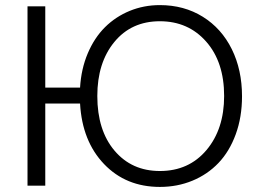

<svg xmlns="http://www.w3.org/2000/svg" viewBox="-20 -735 1020 760"><path d="M612.8 4.9Q478.5 4.9 391.8 -85.7Q305.2 -176.3 296.9 -325.2H159.2V0H88.9V-710H159.2V-388.2H296.9Q301.3 -462.4 327.4 -523.9Q353.5 -585.4 395.5 -627.2Q437.5 -668.9 493.4 -691.9Q549.3 -714.8 612.8 -714.8Q708.5 -714.8 782.7 -668.7Q856.9 -622.6 897.5 -540.5Q938 -458.5 938 -354Q938 -271.5 913.1 -203.4Q888.2 -135.3 844.7 -89.8Q801.3 -44.4 741.7 -19.8Q682.1 4.9 612.8 4.9ZM612.8 -58.1Q727.5 -58.1 797.4 -141.1Q867.2 -224.1 867.2 -355Q867.2 -489.7 796.1 -570.3Q725.1 -650.9 612.8 -650.9Q500 -650.9 432.6 -568.8Q365.2 -486.8 365.2 -355Q365.2 -219.2 433.3 -138.7Q501.5 -58.1 612.8 -58.1Z"/></svg>

Font: Rawline
Style: Regular
Weight: 400
Designer: Matt McInerney, Pablo Impallari, Rodrigo Fuenzalida
Foundry: Matt McInerney, Pablo Impallari, Rodrigo Fuenzalida
Version: Version 4.020;PS 004.020;hotconv 1.0.88;makeotf.lib2.5.64775